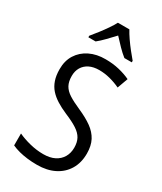

<svg xmlns="http://www.w3.org/2000/svg" viewBox="-234 -1027 946 1120"><g transform="rotate(30 239.5 -467.0)"><path d="M436.5 -192.4Q436.5 -130.4 409.2 -85Q381.8 -39.6 332.5 -14.9Q283.2 9.8 216.8 9.8Q182.6 9.8 151.6 6.1Q120.6 2.4 93.8 -4.6Q66.9 -11.7 44.9 -22V-102.1Q80.1 -85.4 125.7 -74Q171.4 -62.5 216.8 -62.5Q261.7 -62.5 292.5 -78.1Q323.2 -93.8 339.4 -121.6Q355.5 -149.4 355.5 -185.5Q355.5 -221.7 342 -246.3Q328.6 -271 297.6 -291.3Q266.6 -311.5 213.9 -333.5Q175.3 -350.1 145.3 -368.9Q115.2 -387.7 94.5 -411.1Q73.7 -434.6 63 -466.1Q52.2 -497.6 52.2 -539.6Q51.8 -596.2 77.9 -637.7Q104 -679.2 150.4 -701.9Q196.8 -724.6 256.8 -724.1Q305.7 -724.1 348.4 -713.9Q391.1 -703.6 424.8 -687.5L398.9 -616.2Q364.7 -632.3 328.6 -641.6Q292.5 -650.9 256.3 -650.9Q217.3 -650.9 189.9 -637.2Q162.6 -623.5 147.9 -598.9Q133.3 -574.2 133.3 -541Q133.3 -503.4 146.7 -478.8Q160.2 -454.1 189.9 -435.1Q219.7 -416 269 -394.5Q323.7 -370.6 361.1 -343.8Q398.4 -316.9 417.5 -280.8Q436.5 -244.6 436.5 -192.4ZM288.6 -944.3Q300.3 -922.4 319.1 -895Q337.9 -867.7 358.9 -841.3Q379.9 -814.9 397 -794.9V-784.7H347.2Q323.7 -803.2 299.1 -828.4Q274.4 -853.5 250 -880.4Q225.6 -854 200.7 -828.4Q175.8 -802.7 153.3 -784.7H104.5V-794.9Q122.6 -816.4 143.1 -843Q163.6 -869.6 181.9 -896.2Q200.2 -922.9 211.4 -944.3Z"/></g></svg>

Font: Open Sans SemiCondensed
Style: Regular
Weight: 400
Width: 4
Designer: Monotype Design Team
Foundry: Monotype Imaging Inc.
Version: Version 3.000